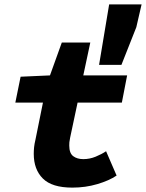

<svg xmlns="http://www.w3.org/2000/svg" viewBox="-20 -844 666 876"><path d="M310 12Q217 12 175.5 -29.5Q134 -71 134 -142Q134 -157 135.5 -172Q137 -187 142 -208L176 -376H50L74 -494L208 -500L262 -650H392L360 -500H560L536 -376H334L300 -216Q297 -202 296.5 -195Q296 -188 296 -180Q296 -145 314 -131.5Q332 -118 360 -118Q389 -118 416 -129Q443 -140 464 -154L512 -43Q478 -20 424 -4Q370 12 310 12ZM432 -548 478 -824H626L602 -720L534 -548Z"/></svg>

Font: Source Code Pro Black
Style: Italic
Weight: 900
Italic angle: -11°
Monospace: yes
Designer: Paul D. Hunt, Teo Tuominen
Foundry: Adobe Systems Incorporated
Version: Version 1.050;PS 1.000;hotconv 16.6.51;makeotf.lib2.5.65220